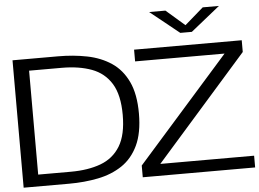

<svg xmlns="http://www.w3.org/2000/svg" viewBox="-58 -975 1419 1051"><g transform="rotate(-5 651.0 -449.0)"><path d="M798 -898H887.5L990 -809L1092.5 -898H1181.5L1021.5 -769.5H958ZM30 0V-700H280Q364.5 -700 439.5 -685Q514.5 -670 571.8 -631.8Q629 -593.5 661.5 -525Q694 -456.5 694 -350Q694 -243.5 661.5 -175Q629 -106.5 571.8 -68.2Q514.5 -30 439.5 -15Q364.5 0 280 0ZM684.5 0V-64.5L1189.5 -635.5H698V-700H1289.5V-635.5L786.5 -64.5H1302V0ZM115.5 -64.5H295Q389.5 -64.5 459.2 -90.2Q529 -116 567 -178.2Q605 -240.5 605 -350Q605 -459.5 566.8 -521.8Q528.5 -584 458.8 -609.8Q389 -635.5 295 -635.5H115.5Z"/></g></svg>

Font: Trispace Expanded Light
Style: Regular
Weight: 300
Width: 7
Designer: Tyler Finck
Foundry: Etcetera Type Company
Version: Version 1.210; ttfautohint (v1.8.3)